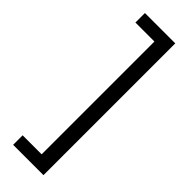

<svg xmlns="http://www.w3.org/2000/svg" viewBox="-287 -744 886 886"><g transform="rotate(45 156.5 -301.0)"><path d="M243 129H45V67H169V-669H45V-731H243Z"/></g></svg>

Font: Wix Madefor Display
Style: Regular
Weight: 400
Designer: Dalton Maag Ltd
Foundry: Dalton Maag Ltd
Version: Version 3.100